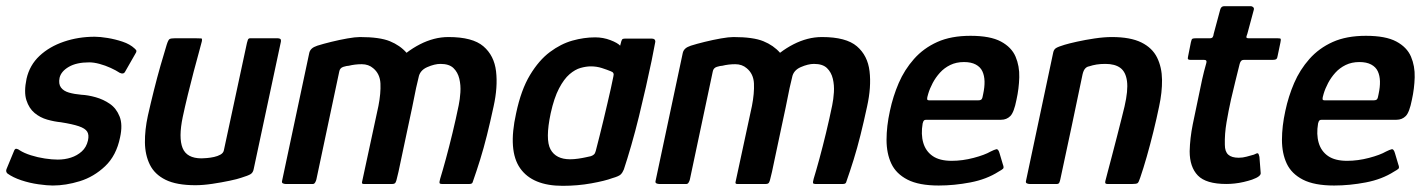

<svg xmlns="http://www.w3.org/2000/svg" viewBox="-31 -596 4620 622"><path d="M14 -106Q17 -115 22.5 -114Q28 -113 33 -109Q47 -100 69 -93Q91 -86 114.5 -82.5Q138 -79 156 -79Q179 -79 199 -85.5Q219 -92 234 -105.5Q249 -119 254 -141Q258 -159 251.5 -169.5Q245 -180 224.5 -187Q204 -194 166 -200Q145 -202 122 -208.5Q99 -215 81 -230Q63 -245 54.5 -271.5Q46 -298 55 -341Q65 -385 97 -415Q129 -445 176 -461Q223 -477 276 -477Q293 -477 317.5 -473Q342 -469 366 -461Q390 -453 405 -439Q411 -434 411 -430.5Q411 -427 407 -421L375 -365Q370 -354 357 -360Q345 -368 327.5 -376Q310 -384 291.5 -389Q273 -394 258 -394Q217 -394 192 -379.5Q167 -365 162 -344Q158 -324 166.5 -312.5Q175 -301 192.5 -296Q210 -291 233 -289Q254 -288 279 -281Q304 -274 325 -259.5Q346 -245 356.5 -218.5Q367 -192 358 -151Q346 -92 309.5 -57.5Q273 -23 227.5 -9Q182 5 140 5Q122 5 93.5 1Q65 -3 38 -12Q11 -21 -7 -34Q-13 -40 -10 -48Z M602 4Q541 4 505.5 -13.5Q470 -31 454.5 -62.5Q439 -94 438.5 -134.5Q438 -175 448 -221Q457 -261 467.5 -303Q478 -345 489 -383.5Q500 -422 509 -451Q514 -467 518.5 -469.5Q523 -472 535 -472H604Q616 -472 621 -471.5Q626 -471 621 -455Q620 -450 613 -425Q606 -400 596.5 -364Q587 -328 577.5 -289Q568 -250 561 -217Q547 -150 560.5 -116.5Q574 -83 622 -83Q628 -83 639.5 -84Q651 -85 662.5 -87.5Q674 -90 683 -95Q692 -100 694 -108L769 -457Q770 -462 772 -467Q774 -472 779 -472H869Q872 -472 876 -470.5Q880 -469 879 -461L791 -49Q789 -37 781 -32Q773 -27 750 -20Q739 -16 713 -10.5Q687 -5 657 -0.5Q627 4 602 4Z M1396 -389Q1377 -389 1353 -378.5Q1329 -368 1325 -345L1317 -311Q1304 -245 1290.5 -183.5Q1277 -122 1268 -77.5Q1259 -33 1254 -15Q1253 -10 1250.5 -5Q1248 0 1240 0H1147Q1140 0 1142 -7L1195 -253Q1203 -294 1201.5 -325.5Q1200 -357 1178 -375Q1163 -388 1141 -388Q1119 -388 1099 -383Q1093 -383 1081.5 -379.5Q1070 -376 1068 -364L994 -15Q993 -10 990 -5Q987 0 983 0H894Q890 0 885.5 -2Q881 -4 883 -11L971 -425Q973 -433 979 -438.5Q985 -444 997 -448Q1016 -454 1042.5 -460.5Q1069 -467 1094.5 -471.5Q1120 -476 1135 -476Q1199 -476 1232 -462.5Q1265 -449 1286 -425Q1307 -441 1329.5 -452.5Q1352 -464 1375 -470Q1398 -476 1422 -476Q1500 -476 1535 -446Q1570 -416 1576 -365Q1582 -314 1568 -251Q1557 -200 1546.5 -158Q1536 -116 1524.5 -79Q1513 -42 1500 -5Q1498 0 1490 0H1400Q1394 0 1393 -3Q1392 -6 1395 -17Q1403 -43 1413.5 -81.5Q1424 -120 1435 -165.5Q1446 -211 1455 -255Q1459 -274 1460.5 -297Q1462 -320 1457 -341Q1452 -362 1438 -375.5Q1424 -389 1396 -389Z M1792 6Q1694 6 1654 -51Q1614 -108 1641 -229Q1657 -305 1686 -353Q1715 -401 1750.5 -427.5Q1786 -454 1823.5 -464.5Q1861 -475 1897 -475Q1923 -475 1946.5 -466Q1970 -457 1978 -448L1982 -463Q1984 -469 1987 -470Q1990 -471 1996 -471H2080Q2092 -471 2092 -461Q2088 -438 2080 -399.5Q2072 -361 2061.5 -314.5Q2051 -268 2039 -219Q2027 -170 2014 -125Q2001 -80 1990 -47Q1986 -37 1980 -31Q1974 -25 1953 -19Q1929 -10 1884.5 -2Q1840 6 1792 6ZM1816 -80Q1828 -80 1842 -82Q1856 -84 1867 -86.5Q1878 -89 1883 -90Q1889 -92 1893 -95.5Q1897 -99 1899 -107Q1905 -130 1911.5 -156Q1918 -182 1924.5 -209Q1931 -236 1937 -262Q1943 -288 1948 -310Q1953 -332 1956 -348Q1958 -355 1956 -359Q1954 -363 1948 -365Q1936 -370 1919 -375.5Q1902 -381 1883 -381Q1868 -381 1850 -376Q1832 -371 1814 -355.5Q1796 -340 1780 -309.5Q1764 -279 1753 -229Q1735 -144 1752.5 -112Q1770 -80 1816 -80Z M2606 -389Q2587 -389 2563 -378.5Q2539 -368 2535 -345L2527 -311Q2514 -245 2500.5 -183.5Q2487 -122 2478 -77.5Q2469 -33 2464 -15Q2463 -10 2460.5 -5Q2458 0 2450 0H2357Q2350 0 2352 -7L2405 -253Q2413 -294 2411.5 -325.5Q2410 -357 2388 -375Q2373 -388 2351 -388Q2329 -388 2309 -383Q2303 -383 2291.5 -379.5Q2280 -376 2278 -364L2204 -15Q2203 -10 2200 -5Q2197 0 2193 0H2104Q2100 0 2095.5 -2Q2091 -4 2093 -11L2181 -425Q2183 -433 2189 -438.5Q2195 -444 2207 -448Q2226 -454 2252.5 -460.5Q2279 -467 2304.5 -471.5Q2330 -476 2345 -476Q2409 -476 2442 -462.5Q2475 -449 2496 -425Q2517 -441 2539.5 -452.5Q2562 -464 2585 -470Q2608 -476 2632 -476Q2710 -476 2745 -446Q2780 -416 2786 -365Q2792 -314 2778 -251Q2767 -200 2756.5 -158Q2746 -116 2734.5 -79Q2723 -42 2710 -5Q2708 0 2700 0H2610Q2604 0 2603 -3Q2602 -6 2605 -17Q2613 -43 2623.5 -81.5Q2634 -120 2645 -165.5Q2656 -211 2665 -255Q2669 -274 2670.5 -297Q2672 -320 2667 -341Q2662 -362 2648 -375.5Q2634 -389 2606 -389Z M2852 -237Q2862 -284 2880.5 -327Q2899 -370 2930 -405Q2961 -440 3005.5 -460Q3050 -480 3113 -480Q3177 -480 3211.5 -461.5Q3246 -443 3259 -412.5Q3272 -382 3271 -345.5Q3270 -309 3262 -273Q3254 -232 3242 -220Q3230 -208 3212 -208H2970Q2965 -208 2962.5 -206Q2960 -204 2958 -196Q2952 -161 2960 -133.5Q2968 -106 2990.5 -90.5Q3013 -75 3052 -75Q3087 -75 3123 -84.5Q3159 -94 3178 -105Q3190 -111 3196.5 -112.5Q3203 -114 3207 -100L3218 -63Q3222 -53 3218.5 -49.5Q3215 -46 3204 -40Q3165 -15 3112.5 -5Q3060 5 3010 5Q2946 5 2909 -14Q2872 -33 2856.5 -66Q2841 -99 2841 -143Q2841 -187 2852 -237ZM3154 -291Q3159 -314 3158.5 -332.5Q3158 -351 3151.5 -365Q3145 -379 3130 -387Q3115 -395 3092 -395Q3067 -395 3047.5 -385.5Q3028 -376 3014 -360.5Q3000 -345 2990.5 -327Q2981 -309 2976 -292Q2972 -279 2972.5 -275Q2973 -271 2979 -271Q3018 -271 3058 -271Q3098 -271 3138 -271Q3146 -271 3149 -274.5Q3152 -278 3154 -291Z M3304 0Q3300 0 3295.5 -2Q3291 -4 3293 -11Q3315 -115 3337 -218.5Q3359 -322 3381 -426Q3383 -436 3390.5 -440.5Q3398 -445 3418 -451Q3431 -455 3458 -461Q3485 -467 3515.5 -471.5Q3546 -476 3571 -476Q3631 -476 3666.5 -458.5Q3702 -441 3717.5 -409.5Q3733 -378 3733.5 -337.5Q3734 -297 3724 -251Q3716 -212 3705.5 -169.5Q3695 -127 3684 -88.5Q3673 -50 3663 -21Q3658 -5 3654 -2.5Q3650 0 3638 0H3556Q3547 0 3550 -10Q3551 -15 3557 -37Q3563 -59 3571 -90Q3579 -121 3587.5 -153.5Q3596 -186 3602.5 -212.5Q3609 -239 3612 -251Q3624 -303 3620 -333Q3616 -363 3598.5 -376Q3581 -389 3550 -389Q3534 -389 3521.5 -387Q3509 -385 3497 -381Q3490 -380 3484.5 -374Q3479 -368 3476 -355Q3459 -274 3441 -188Q3423 -102 3404 -15Q3403 -10 3401 -5Q3399 0 3393 0Z M3942 0Q3876 0 3849.5 -27.5Q3823 -55 3823 -106Q3824 -148 3833 -193Q3842 -238 3852 -284Q3858 -314 3863.5 -339Q3869 -364 3877 -392Q3880 -402 3870 -402H3826Q3820 -402 3818 -404Q3816 -406 3818 -414L3827 -459Q3829 -469 3832 -470.5Q3835 -472 3843 -472H3888Q3895 -472 3897.5 -475.5Q3900 -479 3901 -487L3922 -565Q3925 -576 3935 -576H4021Q4025 -576 4028.5 -573Q4032 -570 4031 -565L4010 -487Q4006 -477 4007 -474.5Q4008 -472 4014 -472H4108Q4117 -472 4118 -470Q4119 -468 4117 -458L4108 -415Q4107 -407 4103.5 -404.5Q4100 -402 4092 -402H3998Q3993 -402 3990 -399Q3987 -396 3985 -389Q3978 -361 3971 -332.5Q3964 -304 3957 -274Q3949 -238 3942.5 -200Q3936 -162 3937 -127Q3937 -105 3948 -95Q3959 -85 3982 -85Q3995 -85 4007.5 -88.5Q4020 -92 4031 -95Q4042 -101 4044.5 -99Q4047 -97 4049 -88L4053 -37Q4056 -25 4025 -14Q4013 -10 3998 -6.5Q3983 -3 3968.5 -1.5Q3954 0 3942 0Z M4133 -237Q4143 -284 4161.5 -327Q4180 -370 4211 -405Q4242 -440 4286.5 -460Q4331 -480 4394 -480Q4458 -480 4492.5 -461.5Q4527 -443 4540 -412.5Q4553 -382 4552 -345.5Q4551 -309 4543 -273Q4535 -232 4523 -220Q4511 -208 4493 -208H4251Q4246 -208 4243.5 -206Q4241 -204 4239 -196Q4233 -161 4241 -133.5Q4249 -106 4271.5 -90.5Q4294 -75 4333 -75Q4368 -75 4404 -84.5Q4440 -94 4459 -105Q4471 -111 4477.5 -112.5Q4484 -114 4488 -100L4499 -63Q4503 -53 4499.5 -49.5Q4496 -46 4485 -40Q4446 -15 4393.5 -5Q4341 5 4291 5Q4227 5 4190 -14Q4153 -33 4137.5 -66Q4122 -99 4122 -143Q4122 -187 4133 -237ZM4435 -291Q4440 -314 4439.5 -332.5Q4439 -351 4432.5 -365Q4426 -379 4411 -387Q4396 -395 4373 -395Q4348 -395 4328.5 -385.5Q4309 -376 4295 -360.5Q4281 -345 4271.5 -327Q4262 -309 4257 -292Q4253 -279 4253.5 -275Q4254 -271 4260 -271Q4299 -271 4339 -271Q4379 -271 4419 -271Q4427 -271 4430 -274.5Q4433 -278 4435 -291Z"/></svg>

Font: Glory SemiBold
Style: Italic
Weight: 600
Italic angle: -12°
Designer: Robert Leuschke
Foundry: Robert Leuschke
Version: Version 1.011